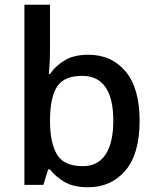

<svg xmlns="http://www.w3.org/2000/svg" viewBox="-20 -780 661 810"><path d="M191 -578Q191 -545 189.5 -515Q188 -485 186 -468H191Q214 -502 253 -525.5Q292 -549 353 -549Q451 -549 510 -478.5Q569 -408 569 -270Q569 -131 509 -60.5Q449 10 352 10Q290 10 252 -12.5Q214 -35 191 -65H183L163 0H83V-760H191ZM327 -460Q251 -460 221.5 -415.5Q192 -371 191 -278V-270Q191 -177 220.5 -128Q250 -79 329 -79Q393 -79 425.5 -128.5Q458 -178 458 -271Q458 -365 425 -412.5Q392 -460 327 -460Z"/></svg>

Font: Noto Traditional Nushu Medium
Style: Regular
Weight: 500
Version: Version 2.003